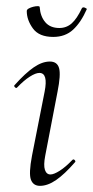

<svg xmlns="http://www.w3.org/2000/svg" viewBox="-20 -595 302 624"><path d="M110 9Q88 9 80.5 -11Q73 -31 84 -89L125 -297Q137 -358 108 -358Q96 -358 77 -346Q58 -334 36 -311Q33 -307 28.5 -311.5Q24 -316 28 -319Q62 -357 89.5 -376Q117 -395 142 -395Q166 -395 172 -373.5Q178 -352 167 -297L127 -89Q121 -58 126 -43Q131 -28 144 -28Q155 -28 174 -40Q193 -52 215 -75Q219 -79 223 -74.5Q227 -70 223 -67Q190 -29 162.5 -10Q135 9 110 9ZM153 -475Q107 -475 87 -502.5Q67 -530 67 -559Q67 -564 73.5 -567.5Q80 -571 88 -573Q96 -575 102.5 -575Q109 -575 109 -572Q111 -542 127 -523Q143 -504 173 -504Q196 -504 213 -519Q230 -534 246 -568Q249 -573 256 -570Q263 -567 262 -565Q243 -522 217.5 -498.5Q192 -475 153 -475Z"/></svg>

Font: Cormorant Garamond Light Light
Style: Italic
Weight: 300
Italic angle: -10°
Version: Version 4.001